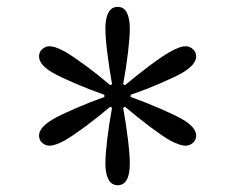

<svg xmlns="http://www.w3.org/2000/svg" viewBox="-20 -861 690 564"><path d="M325.7 -316.9Q307.6 -316.9 298.6 -334Q289.6 -351.1 289.6 -380.9Q289.6 -406.2 294.9 -451.2Q300.3 -496.1 309.1 -544.4L303.7 -547.4Q268.1 -517.1 231.2 -489.7Q194.3 -462.4 171.4 -449.2Q143.1 -433.1 125 -433.1Q113.3 -433.1 104 -441.4Q94.7 -449.7 94.7 -462.9Q94.7 -486.8 136.2 -511.2Q158.2 -523.9 199.5 -541.7Q240.7 -559.6 286.6 -576.2V-582.5Q242.2 -598.1 200.7 -616Q159.2 -633.8 136.2 -646.5Q94.7 -670.4 94.7 -695.3Q94.7 -708.5 104.2 -716.8Q113.8 -725.1 125 -725.1Q134.8 -725.1 146.5 -720.7Q158.2 -716.3 171.4 -709Q193.4 -696.3 230 -669.4Q266.6 -642.6 303.7 -610.8L309.1 -613.8Q300.8 -660.2 295.2 -705.8Q289.6 -751.5 289.6 -777.3Q289.6 -807.6 298.6 -824.2Q307.6 -840.8 325.7 -840.8Q343.8 -840.8 352.5 -824Q361.3 -807.1 361.3 -777.3Q361.3 -752 356 -706.8Q350.6 -661.6 341.8 -613.8L347.2 -610.8Q383.3 -641.1 419.9 -668.5Q456.5 -695.8 479 -708.5Q492.7 -716.3 504.4 -720.7Q516.1 -725.1 525.4 -725.1Q537.1 -725.1 546.6 -716.6Q556.2 -708 556.2 -695.3Q556.2 -670.9 514.6 -646.5Q492.7 -634.3 451.4 -616.5Q410.2 -598.6 363.8 -582.5V-576.2Q408.7 -560.1 450.4 -542Q492.2 -523.9 514.6 -511.2Q556.2 -487.3 556.2 -462.9Q556.2 -449.7 546.6 -441.4Q537.1 -433.1 525.4 -433.1Q507.8 -433.1 479 -448.7Q457 -461.4 420.9 -488.5Q384.8 -515.6 347.2 -547.4L341.8 -544.4Q350.1 -498 355.7 -452.4Q361.3 -406.7 361.3 -380.9Q361.3 -316.9 325.7 -316.9Z"/></svg>

Font: Pinar DS3-Regular
Style: Regular
Weight: 400
Designer: Amin Abedi
Version: Version 2.000